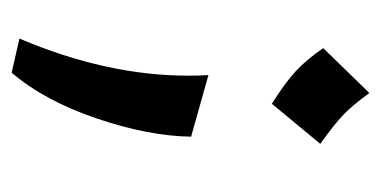

<svg xmlns="http://www.w3.org/2000/svg" viewBox="-178 -436 638 321"><g transform="rotate(-90 140.5 -276.0)"><path d="M72 -275Q73 -346 102.5 -433Q132 -520 179 -575L236 -562Q174 -416 174 -280Q174 -258 175 -246ZM60 -59 127 -140Q162 -118 181.5 -100Q201 -82 220 -54L145 23Q124 -6 107.5 -21.5Q91 -37 60 -59Z"/></g></svg>

Font: FiraGO
Style: Italic
Weight: 400
Italic angle: -8°
Designer: bBox Type GmbH
Foundry: bBox Type GmbH
Version: Version 1.001